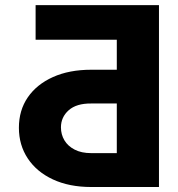

<svg xmlns="http://www.w3.org/2000/svg" viewBox="-20 -749 711 769"><path d="M616.7 0H345.2Q257.3 0 192.1 -30.3Q127 -60.5 91.3 -114.3Q55.7 -168 55.7 -237.3Q55.7 -307.1 91.3 -359.1Q127 -411.1 192.1 -440.4Q257.3 -469.7 345.2 -469.7H447.8V-589.8H122.6V-728.5H616.7ZM447.8 -135.7V-334.5H345.2Q286.1 -335 255.1 -307.4Q224.1 -279.8 224.1 -238.8Q224.1 -210.4 238 -187Q252 -163.6 279.1 -149.7Q306.2 -135.7 345.2 -135.7Z"/></svg>

Font: Inter 24pt ExtraBold
Style: Regular
Weight: 800
Designer: Rasmus Andersson
Foundry: rsms
Version: Version 4.001;git-66647c0bb